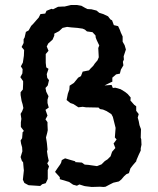

<svg xmlns="http://www.w3.org/2000/svg" viewBox="-20 -733 630 764"><path d="M140 7 94 4 88 1 77 -5 71 -18 75 -55 74 -64 72 -87 67 -93 62 -108 69 -131 68 -147 64 -161 62 -174 68 -183 70 -207 75 -212 63 -228V-246L65 -260L62 -280L68 -290L73 -303L70 -318L66 -331L62 -355V-366L71 -377L72 -399V-410L61 -426L69 -441L70 -458L63 -469L71 -484L75 -511L76 -534L66 -546L74 -562V-577L78 -584L83 -606L94 -612L104 -630L112 -638L125 -653L134 -663L141 -677L160 -679L165 -690L185 -698L191 -696L211 -706L230 -707H237L262 -713H287L304 -710L318 -702L328 -697L344 -696L364 -691L375 -682L391 -677L410 -668L419 -656L426 -652L433 -633L450 -629L457 -614L461 -603L468 -588V-567L476 -553L481 -536L472 -509L473 -496L469 -487L471 -473L461 -456L457 -440L442 -437L427 -424V-408L418 -404L396 -393L424 -395L429 -383L439 -384L460 -378L478 -367L488 -359L500 -345L499 -333L514 -316L522 -310V-292L532 -279L528 -265L532 -251L535 -235L541 -219L540 -185L542 -179L543 -157L540 -143V-134L532 -117L523 -96L522 -91L509 -76L499 -63L493 -44L483 -40L474 -32L463 -19L453 -11L431 -6L417 1L400 10L392 11L378 10L345 11L320 8L315 7L296 1L286 6L271 2L255 -9L218 -20V-28L199 -49L209 -64L219 -78L223 -85L226 -96L239 -103L259 -97L280 -91L279 -88L306 -86L317 -78L331 -77L366 -72L384 -79L397 -92L408 -99L420 -111L426 -129L439 -144L432 -162L444 -178L437 -186L440 -224L434 -248L429 -268L423 -279L404 -291L390 -297L378 -299L372 -305L322 -306L309 -308L292 -306L272 -319L260 -323L245 -335L250 -360L256 -377L257 -392L274 -403L287 -419L291 -424L302 -430L309 -448L334 -453L340 -460L351 -471L357 -480L368 -493L373 -505L371 -542L375 -552L365 -573L361 -583L360 -592L348 -605L326 -608L318 -615L309 -619L288 -622L263 -624L247 -626L229 -622L215 -609L196 -599V-591L189 -575L172 -560L166 -548L173 -531L162 -518V-483L164 -465L173 -459L166 -438L168 -423L175 -414L170 -393L161 -383L164 -368L173 -350L169 -336V-323L174 -305L161 -296L169 -273L161 -258L169 -247V-236L170 -215L168 -205L163 -186L166 -168L167 -160L169 -138L167 -131L170 -111L174 -93L168 -83L175 -71L170 -56V-21L162 -4L148 0Z"/></svg>

Font: Winky Rough
Style: Regular
Weight: 400
Designer: Simon Atzbach
Foundry: typofactur
Version: Version 1.206